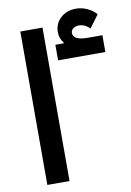

<svg xmlns="http://www.w3.org/2000/svg" viewBox="-89 -857 624 912"><g transform="rotate(-10 222.5 -400.5)"><path d="M64 -740H171V0H64ZM217 -649H257L258 -653Q239 -675 239 -706Q239 -747 268.5 -774Q298 -801 343 -801Q370 -801 396.5 -789Q423 -777 440 -757L395 -696Q372 -720 343 -720Q326 -720 315 -711.5Q304 -703 304 -691Q304 -655 374 -655H445V-574H217Z"/></g></svg>

Font: IBM Plex Sans Arabic SemiBold
Style: Regular
Weight: 600
Designer: Mike Abbink, Paul van der Laan, Pieter van Rosmalen, Wael Morcos, Khajak Apelian
Foundry: Bold Monday
Version: Version 1.1